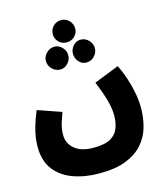

<svg xmlns="http://www.w3.org/2000/svg" viewBox="-142 -887 1066 1227"><g transform="rotate(-15 391.0 -274.0)"><path d="M24 -34Q24 -62 28 -93Q32 -124 43.5 -165Q55 -206 79 -264L235 -210Q221 -171 213.5 -146.5Q206 -122 203.5 -104Q201 -86 201 -66Q201 -10 244.5 26.5Q288 63 368 63Q445 63 483.5 40Q522 17 535.5 -21Q549 -59 549 -102Q549 -150 532.5 -208Q516 -266 487 -336L652 -401Q672 -362 689 -312Q706 -262 716.5 -208.5Q727 -155 727 -104Q727 -40 710 20.5Q693 81 652 128Q611 175 541 203Q471 231 364 231Q269 231 192 203.5Q115 176 69.5 117.5Q24 59 24 -34ZM378 -632Q346 -632 325 -653.5Q304 -675 304 -704Q304 -735 325 -757Q346 -779 378 -779Q409 -779 430.5 -757Q452 -735 452 -704Q452 -675 430.5 -653.5Q409 -632 378 -632ZM293 -475Q262 -475 239.5 -498Q217 -521 217 -551Q217 -580 239.5 -603Q262 -626 293 -626Q322 -626 343.5 -603Q365 -580 365 -551Q365 -521 343.5 -498Q322 -475 293 -475ZM466 -475Q436 -475 416 -498Q396 -521 396 -551Q396 -580 416 -603Q436 -626 466 -626Q497 -626 519 -603Q541 -580 541 -551Q541 -521 519 -498Q497 -475 466 -475Z"/></g></svg>

Font: Noto Sans Arabic Blk
Style: Regular
Weight: 900
Designer: Monotype Design Team, Nadine Chahine, Nizar Qandah and Khaled Hosny
Foundry: Monotype Imaging Inc.
Version: Version 2.012; ttfautohint (v1.8.4.7-5d5b)